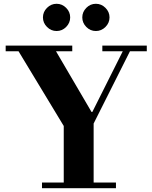

<svg xmlns="http://www.w3.org/2000/svg" viewBox="-20 -995 806 1015"><path d="M202 0V-30H317V-329L78 -724H10V-754H362V-724H276L464 -403H468L629 -724H521V-754H756V-724H667L475 -342V-30H593V0ZM486.8 -831Q457.6 -831 436.3 -852.5Q415 -874 415 -903Q415 -932 436.3 -953.5Q457.6 -975 486.8 -975Q516 -975 537.5 -953.5Q559 -932 559 -903Q559 -874 537.5 -852.5Q516 -831 486.8 -831ZM279.2 -831Q250 -831 228.5 -852.5Q207 -874 207 -903Q207 -932 228.5 -953.5Q250 -975 279.2 -975Q308.4 -975 329.7 -953.5Q351 -932 351 -903Q351 -874 329.7 -852.5Q308.4 -831 279.2 -831Z"/></svg>

Font: Libre Bodoni
Style: Regular
Weight: 400
Designer: Pablo Impallari, Rodrigo Fuenzalida
Foundry: Impallari Type
Version: Version 2.005;gftools[0.9.23]